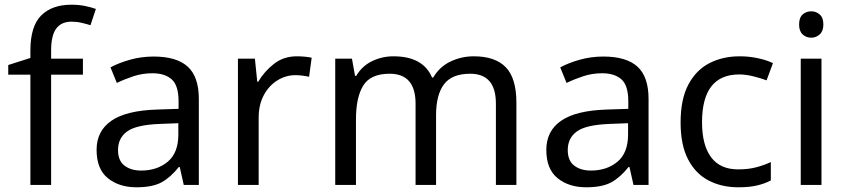

<svg xmlns="http://www.w3.org/2000/svg" viewBox="-20 -785 3592 815"><path d="M332 -468H197V0H109V-468H15V-509L109 -539V-570Q109 -674 155 -719.5Q201 -765 283 -765Q315 -765 341.5 -759.5Q368 -754 387 -747L364 -678Q348 -683 327 -688Q306 -693 284 -693Q240 -693 218.5 -663.5Q197 -634 197 -571V-536H332Z M632 -545Q730 -545 777 -502Q824 -459 824 -365V0H760L743 -76H739Q704 -32 665.5 -11Q627 10 559 10Q486 10 438 -28.5Q390 -67 390 -149Q390 -229 453 -272.5Q516 -316 647 -320L738 -323V-355Q738 -422 709 -448Q680 -474 627 -474Q585 -474 547 -461.5Q509 -449 476 -433L449 -499Q484 -518 532 -531.5Q580 -545 632 -545ZM658 -259Q558 -255 519.5 -227Q481 -199 481 -148Q481 -103 508.5 -82Q536 -61 579 -61Q647 -61 692 -98.5Q737 -136 737 -214V-262Z M1240 -546Q1255 -546 1272.5 -544.5Q1290 -543 1303 -540L1292 -459Q1279 -462 1263.5 -464Q1248 -466 1234 -466Q1193 -466 1157 -443.5Q1121 -421 1099.5 -380.5Q1078 -340 1078 -286V0H990V-536H1062L1072 -438H1076Q1102 -482 1143 -514Q1184 -546 1240 -546Z M1991 -546Q2082 -546 2127 -499.5Q2172 -453 2172 -349V0H2085V-345Q2085 -472 1976 -472Q1898 -472 1864.5 -427Q1831 -382 1831 -296V0H1744V-345Q1744 -472 1634 -472Q1553 -472 1522 -422Q1491 -372 1491 -278V0H1403V-536H1474L1487 -463H1492Q1517 -505 1559.5 -525.5Q1602 -546 1650 -546Q1776 -546 1814 -456H1819Q1846 -502 1892.5 -524Q1939 -546 1991 -546Z M2541 -545Q2639 -545 2686 -502Q2733 -459 2733 -365V0H2669L2652 -76H2648Q2613 -32 2574.5 -11Q2536 10 2468 10Q2395 10 2347 -28.5Q2299 -67 2299 -149Q2299 -229 2362 -272.5Q2425 -316 2556 -320L2647 -323V-355Q2647 -422 2618 -448Q2589 -474 2536 -474Q2494 -474 2456 -461.5Q2418 -449 2385 -433L2358 -499Q2393 -518 2441 -531.5Q2489 -545 2541 -545ZM2567 -259Q2467 -255 2428.5 -227Q2390 -199 2390 -148Q2390 -103 2417.5 -82Q2445 -61 2488 -61Q2556 -61 2601 -98.5Q2646 -136 2646 -214V-262Z M3114 10Q3043 10 2987.5 -19Q2932 -48 2900.5 -109Q2869 -170 2869 -265Q2869 -364 2902 -426Q2935 -488 2991.5 -517Q3048 -546 3120 -546Q3161 -546 3199 -537.5Q3237 -529 3261 -517L3234 -444Q3210 -453 3178 -461Q3146 -469 3118 -469Q2960 -469 2960 -266Q2960 -169 2998.5 -117.5Q3037 -66 3113 -66Q3157 -66 3190.5 -75Q3224 -84 3252 -97V-19Q3225 -5 3192.5 2.5Q3160 10 3114 10Z M3424 -737Q3444 -737 3459.5 -723.5Q3475 -710 3475 -681Q3475 -653 3459.5 -639Q3444 -625 3424 -625Q3402 -625 3387 -639Q3372 -653 3372 -681Q3372 -710 3387 -723.5Q3402 -737 3424 -737ZM3467 -536V0H3379V-536Z"/></svg>

Font: Noto Sans Hanunoo
Style: Regular
Weight: 400
Designer: Monotype Design Team
Foundry: Monotype Imaging Inc.
Version: Version 2.003; ttfautohint (v1.8.4.7-5d5b)